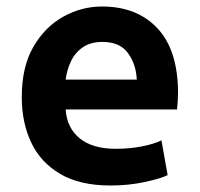

<svg xmlns="http://www.w3.org/2000/svg" viewBox="-20 -558 616 591"><path d="M320 13Q226 13 165.5 -22.5Q105 -58 76 -119.5Q47 -181 47 -259Q47 -352 82.5 -413.5Q118 -475 174.5 -506.5Q231 -538 294 -538Q402 -538 465 -470.5Q528 -403 528 -271Q528 -260 527 -246Q526 -232 525 -221H182Q186 -164 225.5 -132Q265 -100 336 -100Q380 -100 417.5 -107.5Q455 -115 477 -126L496 -19Q474 -8 424.5 2.5Q375 13 320 13ZM182 -313H401Q399 -360 374 -394.5Q349 -429 295 -429Q259 -429 235 -412.5Q211 -396 198.5 -369.5Q186 -343 182 -313Z"/></svg>

Font: Ubuntu Sans
Style: Bold
Weight: 700
Designer: Dalton Maag Ltd
Foundry: Dalton Maag Ltd
Version: Version 1.006; ttfautohint (v1.8.4.7-5d5b)